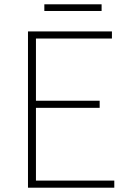

<svg xmlns="http://www.w3.org/2000/svg" viewBox="-20 -872 602 892"><path d="M110 0H511V-33H147V-371H443V-404H147V-693H500V-726H110ZM186 -821H452V-852H186Z"/></svg>

Font: Harano Aji Gothic ExtraLight
Style: Regular
Weight: 250
Foundry: Masamichi Hosoda
Version: HaranoAjiGothic-ExtraLight version 20230610;ttx 4.39.4